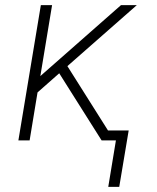

<svg xmlns="http://www.w3.org/2000/svg" viewBox="-20 -550 616 752"><path d="M447 182 484 -39H403L244 -291L516 -530H454L138 -252L184 -530H140L52 0H96L127 -188L212 -263L258 -190L378 0H434L404 182Z"/></svg>

Font: Iosevka Sparkle Extralight
Style: Italic
Weight: 200
Italic angle: -9°
Designer: Belleve Invis
Foundry: Belleve Invis
Version: Version 4.5.0; ttfautohint (v1.8.3)